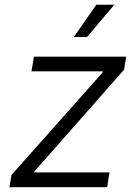

<svg xmlns="http://www.w3.org/2000/svg" viewBox="-20 -778 574 798"><path d="M19 0 27.8 -50.8 406.7 -477.1 407.2 -481.4H110.8L121.1 -542.5H504.4L495.6 -488.3L123 -65.4L122.1 -61.5H435.1L425.3 0ZM286.6 -624 380.4 -758.3H455.1L341.8 -624Z"/></svg>

Font: Inter 16pt Light
Style: Italic
Weight: 300
Italic angle: -9.3988°
Version: Version 4.001;git-66647c0bb